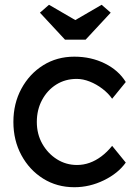

<svg xmlns="http://www.w3.org/2000/svg" viewBox="-20 -773 575 803"><path d="M36 -263Q36 -340 69.5 -402Q103 -464 160.5 -500Q218 -536 291 -536Q361 -536 418.5 -507.5Q476 -479 506 -430L449 -360Q433 -383 408 -402Q383 -421 355 -432Q327 -443 301 -443Q253 -443 215.5 -419.5Q178 -396 156 -355Q134 -314 134 -263Q134 -212 157 -171.5Q180 -131 218 -107Q256 -83 302 -83Q329 -83 354.5 -92Q380 -101 404 -119Q428 -137 449 -163L506 -93Q474 -48 414.5 -19Q355 10 291 10Q218 10 160.5 -26Q103 -62 69.5 -124Q36 -186 36 -263ZM252 -607 147 -720 185 -753 295 -689 405 -753 443 -720 338 -607Z"/></svg>

Font: Our Lexend
Style: Regular
Weight: 400
Designer: Bonnie Shaver-Troup, Thomas Jockin
Foundry: Lexend
Version: Version 1.007